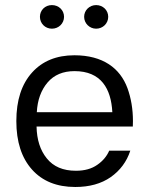

<svg xmlns="http://www.w3.org/2000/svg" viewBox="-20 -726 578 751"><path d="M499.5 -231C500 -238.3 500 -245.1 500 -252.4C500 -299.3 492.7 -342.3 478.5 -381.3C449.7 -459.5 382.3 -509.8 271 -509.8C201.2 -509.8 146 -487.3 105.5 -442.4C64.5 -397 43.9 -334 43.9 -252.4C43.9 -171.4 64.5 -108.4 105 -63C145.5 -17.6 201.7 5.4 274.4 5.4C329.6 5.4 376 -7.3 413.1 -33.2C449.7 -59.1 475.6 -93.3 489.7 -136.7H407.2C397.9 -115.2 382.8 -96.7 360.8 -81.5C338.9 -65.9 311 -58.1 276.9 -58.1C226.6 -58.1 189 -74.2 163.1 -106.4C137.2 -138.2 124 -179.7 123 -231ZM124 -287.1C126.5 -334.5 140.6 -373.5 166 -403.3C191.4 -433.1 226.6 -447.8 271.5 -447.8C376 -447.8 414.6 -378.4 419.4 -287.1ZM136.2 -660.2C136.2 -634.8 156.2 -613.8 183.1 -613.8C210 -613.8 230.5 -634.8 230.5 -660.2C230.5 -686 210 -706.1 183.1 -706.1C156.2 -706.1 136.2 -686 136.2 -660.2ZM309.1 -660.2C309.1 -634.8 330.1 -613.8 356 -613.8C382.8 -613.8 403.3 -634.8 403.3 -660.2C403.3 -686 382.8 -706.1 356 -706.1C330.1 -706.1 309.1 -686 309.1 -660.2Z"/></svg>

Font: Estedad Regular
Style: Regular
Weight: 400
Designer: Amin Abedi
Version: Version 7.3